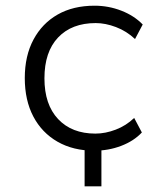

<svg xmlns="http://www.w3.org/2000/svg" viewBox="-20 -521 551 674"><path d="M277 133V-31H336V133ZM311 8Q237 8 182 -23.5Q127 -55 97 -112Q67 -169 67 -247Q67 -325 97.5 -382Q128 -439 182.5 -470Q237 -501 312 -501Q361 -501 406 -483.5Q451 -466 481 -435L454 -384Q424 -412 387 -426Q350 -440 316 -440Q232 -440 184 -389.5Q136 -339 136 -246Q136 -154 184 -103Q232 -52 315 -52Q350 -52 386.5 -66Q423 -80 451 -107L478 -56Q450 -26 405.5 -9Q361 8 311 8Z"/></svg>

Font: Nunito Sans 8pt Light
Style: Regular
Weight: 300
Version: Version 3.101;gftools[0.9.27]